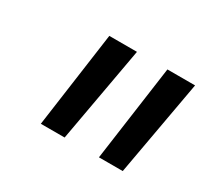

<svg xmlns="http://www.w3.org/2000/svg" viewBox="-71 -801 510 475"><g transform="rotate(30 184.0 -563.5)"><path d="M85 -427 123 -700H202L153 -427ZM251 -427 289 -700H368L319 -427Z"/></g></svg>

Font: Georama Extended
Style: Italic
Weight: 400
Width: 7
Italic angle: -9°
Designer: Jean-Baptiste Levee
Foundry: Production Type
Version: Version 1.000